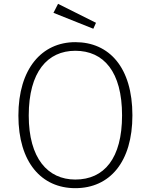

<svg xmlns="http://www.w3.org/2000/svg" viewBox="-20 -970 786 1002"><path d="M283 -950 259 -903 467 -820 481 -851ZM373 -750C198 -750 76 -611 76 -367C76 -122 197 12 373 12C554 12 671 -126 671 -368C671 -618 550 -750 373 -750ZM373 -705C521 -705 617 -596 617 -368C617 -144 524 -33 373 -33C229 -33 130 -144 130 -367C130 -595 228 -705 373 -705Z"/></svg>

Font: Glow Sans SC Normal Light
Style: Regular
Weight: 300
Designer: Ryoko NISHIZUKA (kana, bopomofo & ideographs); Paul D. Hunt (Latin, Greek & Cyrillic); Sandoll Communications, Soo-young
Version: Version 0.93